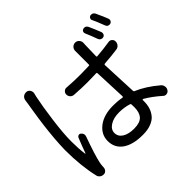

<svg xmlns="http://www.w3.org/2000/svg" viewBox="-189 -1062 1348 1348"><g transform="rotate(-45 485.0 -388.0)"><path d="M829.1 -678.7Q833 -668 828.6 -657.7Q824.2 -647.5 813.5 -644Q802.7 -640.6 792.5 -645.5Q782.2 -650.4 778.3 -660.2Q758.8 -713.9 741.2 -753.9Q737.3 -762.7 741.2 -772Q745.1 -781.2 754.9 -784.2Q765.6 -788.1 775.9 -783.7Q786.1 -779.3 791 -768.6Q811.5 -723.6 829.1 -678.7ZM112.3 -713.9Q114.3 -732.4 127 -744.1Q139.6 -753.9 154.3 -753.9Q156.2 -753.9 159.2 -753.9Q175.8 -752.9 185.5 -738.3Q192.4 -728.5 192.4 -716.8Q192.4 -711.9 191.4 -707Q189.5 -700.2 185.5 -683.6Q168.9 -605.5 152.8 -483.9Q136.7 -362.3 136.7 -285.2Q136.7 -213.9 144.5 -156.2Q144.5 -155.3 146 -154.8Q147.5 -154.3 148.4 -156.2Q168 -210.9 191.4 -268.6Q195.3 -277.3 205.1 -280.3Q214.8 -283.2 222.7 -276.4Q237.3 -264.6 237.3 -249Q237.3 -242.2 234.4 -234.4Q184.6 -94.7 173.8 -41Q168.9 -18.6 168.9 -2.9Q168.9 17.6 160.2 27.3Q150.4 39.1 136.7 40Q133.8 40 132.8 40Q119.1 40 108.4 32.2Q95.7 23.4 91.8 8.8Q62.5 -117.2 62.5 -271.5Q62.5 -297.9 64.5 -328.6Q66.4 -359.4 68.4 -385.3Q70.3 -411.1 74.2 -446.3Q78.1 -481.4 80.6 -502.4Q83 -523.4 88.4 -559.1Q93.8 -594.7 95.7 -607.4Q97.7 -620.1 103 -652.8Q108.4 -685.5 108.4 -686.5Q110.4 -703.1 112.3 -713.9ZM620.1 -142.6Q620.1 -159.2 619.1 -169.9Q619.1 -176.8 611.3 -178.7Q566.4 -192.4 517.6 -192.4Q462.9 -192.4 427.7 -169.9Q392.6 -147.5 392.6 -113.3Q392.6 -77.1 425.3 -56.6Q458 -36.1 511.7 -36.1Q571.3 -36.1 595.7 -63Q620.1 -89.8 620.1 -142.6ZM815.4 -593.8Q830.1 -596.7 841.8 -586.9Q853.5 -577.1 853.5 -561.5Q853.5 -544.9 842.8 -532.2Q832 -519.5 815.4 -517.6Q757.8 -509.8 690.4 -504.9Q682.6 -503.9 682.6 -497.1Q683.6 -451.2 694.3 -230.5Q694.3 -222.7 701.2 -220.7Q778.3 -188.5 860.4 -119.1Q873 -108.4 875 -91.8Q876 -88.9 876 -85.9Q876 -72.3 868.2 -61.5Q859.4 -48.8 844.2 -46.9Q829.1 -44.9 818.4 -55.7Q758.8 -108.4 704.1 -139.6Q702.1 -140.6 699.7 -139.2Q697.3 -137.7 697.3 -135.7V-124Q697.3 -90.8 689 -63.5Q680.7 -36.1 662.1 -12.7Q643.6 10.7 608.9 24.4Q574.2 38.1 525.4 38.1Q426.8 38.1 373 0Q319.3 -38.1 319.3 -106.4Q319.3 -170.9 374.5 -213.4Q429.7 -255.9 523.4 -255.9Q569.3 -255.9 608.4 -248Q611.3 -248 613.3 -250Q615.2 -252 615.2 -254.9Q606.4 -483.4 605.5 -493.2Q605.5 -500 598.6 -500Q542 -498 510.7 -498Q455.1 -498 381.8 -502.9Q366.2 -503.9 355.5 -515.1Q344.7 -526.4 344.7 -543Q344.7 -557.6 356 -567.9Q367.2 -578.1 381.8 -576.2Q446.3 -571.3 512.7 -571.3Q543 -571.3 598.6 -573.2Q605.5 -573.2 605.5 -580.1V-696.3V-714.8Q605.5 -731.4 616.2 -743.2Q628.9 -756.8 646.5 -756.8Q664.1 -756.8 675.8 -743.2Q686.5 -731.4 686.5 -715.8L685.5 -697.3Q684.6 -669.9 682.6 -585Q682.6 -578.1 690.4 -579.1Q754.9 -584 815.4 -593.8ZM842.8 -784.2Q839.8 -789.1 839.8 -793.9Q839.8 -797.9 841.8 -802.7Q845.7 -811.5 855.5 -815.4Q860.4 -816.4 864.3 -816.4Q870.1 -816.4 876 -814.5Q886.7 -809.6 891.6 -799.8Q912.1 -755.9 930.7 -710Q932.6 -705.1 932.6 -700.2Q932.6 -695.3 930.7 -689.5Q925.8 -679.7 915 -675.8Q910.2 -674.8 906.2 -674.8Q900.4 -674.8 894.5 -676.8Q884.8 -681.6 880.9 -692.4Q859.4 -749 842.8 -784.2Z"/></g></svg>

Font: Gen Jyuu Gothic P Regular
Style: Regular
Weight: 400
Designer: [Source Han Sans]
Ryoko NISHIZUKA  (kana & ideographs); Paul D. Hunt (Latin, Greek & Cyrillic); Wenlong ZHANG  (bopomofo
Version: Version 1.002.20150607